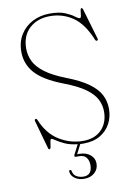

<svg xmlns="http://www.w3.org/2000/svg" viewBox="-99 -775 737 1041"><g transform="rotate(-10 270.0 -254.5)"><path d="M308 14Q299 14 290 13.5L263.5 65H274.5Q312.5 65 335.5 84.2Q358.5 103.5 358.5 132Q358.5 163.5 336.2 183.2Q314 203 279 203Q249.5 203 228.5 188.5Q207.5 174 205 151Q204.5 143.5 210.5 142.5Q217 142 218.5 149.5Q222 171.5 239.5 181Q257 190.5 277.5 190.5Q324.5 190.5 324.5 134.5Q324.5 109.5 311.8 93.5Q299 77.5 274 77.5H255.5Q242.5 77.5 249 64.5L276 12Q234.5 7.5 206.5 -5.5Q178.5 -18.5 162.2 -29.8Q146 -41 140.5 -41Q135 -41 133 -27.8Q131 -14.5 129 -1Q127 12.5 120.5 12.5Q116 12.5 114 5.5L70 -151.5Q68 -160 74 -162Q80 -164.5 83.5 -156.5Q117 -75.5 178.2 -38Q239.5 -0.5 308.5 -0.5Q373 -0.5 410 -38Q447 -75.5 447.5 -136.5Q448 -171.5 432 -204Q416 -236.5 374.8 -266.5Q333.5 -296.5 258.5 -325Q150.5 -366.5 106.2 -416.8Q62 -467 62 -534Q62 -588.5 87 -628.5Q112 -668.5 154.5 -690.2Q197 -712 249.5 -712Q301.5 -712 333 -698.8Q364.5 -685.5 381.5 -672.2Q398.5 -659 406.5 -659Q412.5 -659 414.2 -672Q416 -685 417.5 -698Q419 -711 424.5 -711Q429 -711 431.5 -704L481.5 -534Q484 -525.5 478 -523Q471.5 -520.5 467.5 -528.5Q430 -621 374 -659.5Q318 -698 248 -698Q178.5 -698 134.8 -657.8Q91 -617.5 91 -546.5Q91 -509 107.5 -475.5Q124 -442 164.5 -411.5Q205 -381 277 -353Q353.5 -323.5 397 -291.8Q440.5 -260 458.5 -224.8Q476.5 -189.5 476.5 -148Q476.5 -103.5 457 -66.8Q437.5 -30 400 -8Q362.5 14 308 14Z"/></g></svg>

Font: Fraunces 72pt Thin
Style: Regular
Weight: 100
Version: Version 1.000;[b76b70a41]